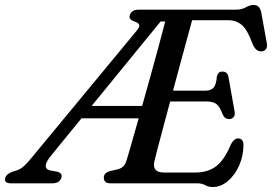

<svg xmlns="http://www.w3.org/2000/svg" viewBox="-70 -739 1096 774"><path d="M724.5 0H375.5Q360 0 354.2 -6.8Q348.5 -13.5 348.5 -23Q348.5 -41.5 372 -49L402.5 -56Q417.5 -59.5 426.5 -67.8Q435.5 -76 441 -95Q445.5 -109.5 458.5 -154.8Q471.5 -200 489 -262H258.5L136.5 -112.5Q95.5 -62.5 130 -52.5L162 -46.5Q182.5 -40 177.5 -23Q170.5 0 141 0H-26Q-55.5 0 -48.5 -23Q-44.5 -37 -20.5 -46.5L-1 -52.5Q14 -58 27.5 -70.2Q41 -82.5 59 -105L479.5 -613.5Q494 -631 491.2 -639Q488.5 -647 473 -652Q447.5 -660.5 453 -677Q459.5 -700 489 -700H880Q904.5 -700 921 -709.5Q937.5 -719 953 -719Q977 -719 983 -689.5L1005.5 -565.5Q1008.5 -550 1002.5 -541.5Q996.5 -533 985.5 -532Q961 -529.5 947.5 -563.5Q927.5 -619 905 -638.2Q882.5 -657.5 850 -657.5H704.5Q696.5 -628.5 684.2 -583.2Q672 -538 657.2 -483.8Q642.5 -429.5 627.5 -373.5H758.5Q779.5 -373.5 790.8 -385.5Q802 -397.5 804.5 -432.5Q810 -450.5 826 -450.5Q847.5 -450.5 851 -428.5L875.5 -291Q878.5 -274.5 871.8 -266.8Q865 -259 854 -259Q836.5 -258.5 827.5 -278Q816 -310 802 -320Q788 -330 762 -330H616Q601 -274.5 587.8 -225Q574.5 -175.5 565.2 -139.8Q556 -104 552.5 -89Q542 -43.5 591 -43.5H716Q767.5 -43.5 801 -68.5Q834.5 -93.5 861 -157.5Q873.5 -181 890 -181Q911.5 -181 911.5 -153Q911 -109.5 893.8 -71Q876.5 -32.5 848.2 -8.8Q820 15 787 15Q771 15 757.5 7.5Q744 0 724.5 0ZM577.5 -652.5 299.5 -312H503Q519.5 -370 536.5 -431.5Q553.5 -493 569 -550.2Q584.5 -607.5 596 -652.5Z"/></svg>

Font: Fraunces 9pt Soft
Style: Italic
Weight: 400
Italic angle: -16°
Version: Version 1.000;[0bf87f6ff]